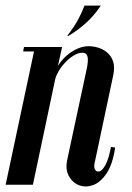

<svg xmlns="http://www.w3.org/2000/svg" viewBox="-47 -664 474 690"><path d="M198.8 -535H194.5Q219.2 -567.2 232.8 -591.9Q246.2 -616.5 256.8 -643.8H315.2Q292.8 -609.5 262.8 -582.2Q232.8 -555 198.8 -535ZM-26.8 0 75.2 -479H36.2L39.2 -495H176.2L161.2 -427Q175 -449.5 193.5 -465.1Q212 -480.8 232.1 -489.4Q252.2 -498 271.8 -498Q287.8 -498 305.6 -492.8Q323.5 -487.5 338.1 -475.2Q352.8 -463 359.5 -443Q366.2 -423 360 -393.8L292.5 -75.5Q290 -61.5 295.4 -53.4Q300.8 -45.2 310.9 -48.2Q321 -51.2 332.2 -71.6Q343.5 -92 351.8 -136L366.8 -133.8Q358 -73.5 335.9 -40.8Q313.8 -8 286.9 1.4Q260 10.8 236.5 1.4Q213 -8 200.2 -31.8Q187.5 -55.5 194.5 -89.2L265.8 -422Q271 -449.5 267.1 -462Q263.2 -474.5 249 -474.5Q234.2 -474.5 217.9 -464.5Q201.5 -454.5 187.5 -439.6Q173.5 -424.8 164 -408.6Q154.5 -392.5 151.5 -379.8L71.2 0Z"/></svg>

Font: Emberly Black
Style: Italic
Weight: 900
Italic angle: -12°
Designer: Rajesh Rajput
Foundry: Rajesh Rajput
Version: Version 1.000